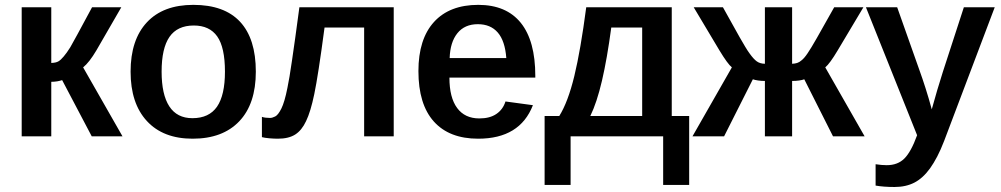

<svg xmlns="http://www.w3.org/2000/svg" viewBox="-20 -558 4097 786"><path d="M189.9 -223.1V0H68.8V-528.3H189.9V-300.3Q208.5 -300.8 218.8 -306.6Q229 -312.5 240.7 -326.7Q246.6 -333.5 253.4 -343Q260.3 -352.5 267.6 -364.3Q274.9 -376.5 297.1 -417.5Q319.3 -458.5 356.9 -528.3H476.6L374.5 -351.6Q345.7 -302.7 320.3 -282.2L481.4 0H355.5L234.4 -230Q226.1 -227.1 214.4 -225.1Q202.6 -223.1 189.9 -223.1Z M1027.3 -264.6Q1027.3 -132.8 959.5 -61.5Q891.6 9.8 768.6 9.8Q647.9 9.8 581.3 -62.5Q514.6 -134.8 514.6 -264.6Q514.6 -395 581.3 -466.6Q647.9 -538.1 771.5 -538.1Q898.4 -538.1 962.9 -468.8Q1027.3 -399.4 1027.3 -264.6ZM900.9 -264.6Q900.9 -363.8 869.4 -408.7Q837.9 -453.6 773.4 -453.6Q706.1 -453.6 673.8 -407Q641.6 -360.4 641.6 -264.6Q641.6 -170.9 673.1 -122.6Q704.6 -74.2 767.6 -74.2Q835.9 -74.2 868.4 -121.3Q900.9 -168.5 900.9 -264.6Z M1232.9 -62Q1215.3 -24.4 1188.5 -7.3Q1161.6 9.8 1117.7 9.8Q1101.6 9.8 1082.3 8.1Q1063 6.3 1052.2 3.4V-79.6Q1064.9 -75.2 1085.4 -75.2Q1094.7 -75.2 1106.7 -81.3Q1118.7 -87.4 1131.8 -113.5Q1145 -139.6 1156.7 -198.7Q1160.6 -217.8 1165.3 -245.1Q1169.9 -272.5 1175.5 -311.3Q1181.2 -350.1 1188.7 -403.6Q1196.3 -457 1205.6 -528.3H1591.8V0H1470.7V-445.3H1308.6Q1295.4 -345.7 1284.9 -277.8Q1274.4 -210 1266.6 -172.9Q1251.5 -100.1 1232.9 -62Z M1819.8 -240.2Q1819.8 -158.7 1851.3 -116Q1882.8 -73.2 1942.4 -73.2Q1985.4 -73.2 2012.2 -91.6Q2039.1 -109.9 2049.3 -142.6L2161.6 -127.4Q2108.4 9.8 1937.5 9.8Q1819.3 9.8 1756.1 -60.5Q1692.9 -130.9 1692.9 -267.1Q1692.9 -397.9 1756.6 -468Q1820.3 -538.1 1938 -538.1Q2052.7 -538.1 2112.1 -464.4Q2171.4 -390.6 2171.4 -247.1V-240.2ZM2052.7 -320.3Q2047.4 -390.6 2017.8 -424.8Q1988.3 -459 1936 -459Q1882.3 -459 1852.5 -422.1Q1822.8 -385.3 1820.8 -320.3Z M2315.9 0V199.2H2209.5V-83H2269.5Q2305.2 -140.1 2331.1 -246.6Q2356.9 -353 2379.9 -528.3H2730V-83H2801.3V199.2H2694.8V0ZM2396.5 -83H2608.9V-445.3H2482.4Q2465.3 -317.4 2444.3 -227.5Q2423.3 -137.7 2396.5 -83Z M3111.3 -226.6Q3096.7 -226.6 3083.5 -228.5Q3070.3 -230.5 3062 -233.4L2944.3 0H2814.9L2976.1 -282.2Q2959 -295.9 2925.3 -351.6L2819.8 -528.3H2939.5L3007.8 -405.8Q3020.5 -383.8 3030.5 -366.9Q3040.5 -350.1 3048.8 -338.9Q3064.9 -316.4 3077.9 -306.9Q3090.8 -297.4 3111.3 -296.9V-528.3H3222.7V-296.9Q3234.4 -297.4 3243.4 -300.3Q3252.4 -303.2 3260.7 -310.5Q3267.1 -315.4 3272.9 -322.3Q3278.8 -329.1 3285.9 -339.6Q3293 -350.1 3302.2 -365.2Q3311.5 -380.4 3323.7 -401.9L3395 -528.3H3514.6L3409.2 -351.6Q3377 -297.4 3358.4 -282.2L3519.5 0H3390.1L3272.5 -233.4Q3265.1 -230.5 3251.7 -228.5Q3238.3 -226.6 3222.7 -226.6V0H3111.3Z M3642.1 207.5Q3597.2 207.5 3564.5 201.7V114.3Q3588.9 118.2 3609.9 118.2Q3655.3 118.2 3682.6 90.6Q3710 63 3734.4 -4.4L3524.9 -528.3H3652.8L3745.6 -266.1Q3755.9 -237.8 3768.8 -197.5Q3781.7 -157.2 3794.4 -110.4Q3805.7 -151.9 3816.7 -188.7Q3827.6 -225.6 3839.8 -263.7L3925.8 -528.3H4052.2L3845.2 18.6Q3831.1 55.2 3816.7 82.8Q3802.2 110.4 3787.6 130.9Q3758.3 171.4 3723.4 189.5Q3688.5 207.5 3642.1 207.5Z"/></svg>

Font: Arimo SemiBold
Style: Regular
Weight: 600
Designer: Steve Matteson
Foundry: Monotype Imaging Inc.
Version: Version 1.33